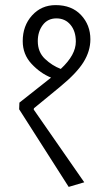

<svg xmlns="http://www.w3.org/2000/svg" viewBox="-20 -714 413 752"><path d="M56 -312 180 -410Q138 -427 103.5 -464Q69 -501 69 -553Q69 -613 105.5 -653.5Q142 -694 198 -694Q261 -694 297.5 -655Q334 -616 334 -560Q334 -514 307 -470.5Q280 -427 214 -373L113 -290Q113 -289 112.5 -287.5Q112 -286 112 -285L310 0L249 18L55 -286Q55 -293 55.5 -299Q56 -305 56 -312ZM128 -553Q128 -510 156 -483.5Q184 -457 218 -444Q248 -472 262.5 -498.5Q277 -525 277 -551Q277 -592 256 -617Q235 -642 201 -642Q167 -642 147.5 -616Q128 -590 128 -553Z"/></svg>

Font: Palanquin ExtraLight
Style: Regular
Weight: 275
Designer: Pria Ravichandran
Version: Version 1.001